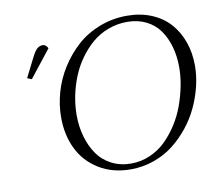

<svg xmlns="http://www.w3.org/2000/svg" viewBox="-79 -805 1040 908"><g transform="rotate(-10 441.0 -351.5)"><path d="M69.8 -502 116.2 -594.2Q129.9 -621.6 141.6 -632.3Q153.3 -643.1 168.9 -643.1Q184.6 -643.1 193.8 -624L90.8 -493.2ZM195.8 -291Q195.8 -351.1 212.9 -411.1Q230 -471.2 263.9 -524.9Q297.9 -578.6 344 -620.4Q390.1 -662.1 452.6 -686.5Q515.1 -710.9 585 -710.9Q649.9 -710.9 702.6 -689Q755.4 -667 790 -628.2Q824.7 -589.4 843.3 -536.9Q861.8 -484.4 861.8 -422.9Q861.8 -375.5 849.9 -325.4Q837.9 -275.4 815.7 -227.3Q793.5 -179.2 759.5 -136.7Q725.6 -94.2 684.3 -62Q643.1 -29.8 589.8 -11Q536.6 7.8 479 7.8Q391.6 7.8 326.4 -32.2Q261.2 -72.3 228.5 -139.4Q195.8 -206.5 195.8 -291ZM270 -289.1Q270 -234.4 283.7 -186Q297.4 -137.7 323.2 -100.1Q349.1 -62.5 390.9 -40.8Q432.6 -19 484.9 -19Q532.2 -19 575.2 -37.6Q618.2 -56.2 650.4 -87.4Q682.6 -118.7 709.2 -159.7Q735.8 -200.7 752.4 -246.6Q769 -292.5 778.1 -338.9Q787.1 -385.3 787.1 -428.2Q787.1 -481 774.4 -526.4Q761.7 -571.8 737.1 -606.9Q712.4 -642.1 672.4 -662.1Q632.3 -682.1 581.1 -682.1Q532.7 -682.1 489 -665.5Q445.3 -648.9 411.9 -620.1Q378.4 -591.3 351.1 -553Q323.7 -514.6 306.2 -470.9Q288.6 -427.2 279.3 -380.9Q270 -334.5 270 -289.1Z"/></g></svg>

Font: Dihjauti S
Style: Italic
Weight: 400
Italic angle: -9°
Designer: T. Christopher White
Version: Version 3.0.0